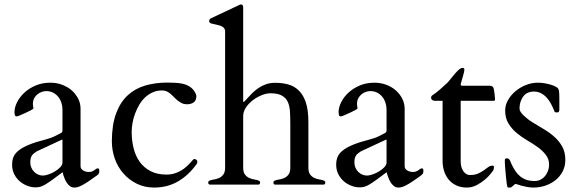

<svg xmlns="http://www.w3.org/2000/svg" viewBox="-20 -825 2589 860"><path d="M260.3 -53.7Q232.4 -32.7 213.9 -19.3Q195.3 -5.9 182.4 1.7Q169.4 9.3 159.9 11.7Q150.4 14.2 139.2 14.2Q120.1 14.2 101.3 6.8Q82.5 -0.5 67.6 -13.7Q52.7 -26.9 43.5 -45.4Q34.2 -64 34.2 -87.4Q34.2 -106.9 40.5 -122.3Q46.9 -137.7 63.7 -151.1Q80.6 -164.6 109.4 -176.5Q138.2 -188.5 184.1 -200.2Q208 -206.5 222.7 -213.6Q237.3 -220.7 250 -227.5Q257.8 -231.4 258.8 -234.6Q259.8 -237.8 259.8 -240.2V-334Q259.8 -350.1 254.9 -365Q250 -379.9 240.7 -391.4Q231.4 -402.8 218 -409.9Q204.6 -417 186.5 -417Q178.2 -417 168.2 -413.8Q158.2 -410.6 148.9 -403.6Q139.6 -396.5 133.5 -385.5Q127.4 -374.5 127.4 -358.9Q127.4 -357.4 127.7 -354.5Q127.9 -351.6 128.4 -348.6Q128.9 -345.7 129.4 -343Q129.9 -340.3 129.9 -339.4Q128.4 -336.4 118.7 -331.3Q108.9 -326.2 96.4 -320.3Q84 -314.5 72.5 -309.6Q61 -304.7 55.7 -303.7Q47.9 -303.7 46.4 -310.3Q44.9 -316.9 44.9 -322.3Q44.9 -343.8 56.4 -366.9Q67.9 -390.1 88.9 -409.7Q109.9 -429.2 139.4 -441.9Q168.9 -454.6 205.6 -454.6Q233.9 -454.6 258.5 -445.3Q283.2 -436 301.3 -420.2Q319.3 -404.3 330.1 -383.1Q340.8 -361.8 340.8 -337.9V-80.6Q340.8 -68.8 352.1 -61.8Q363.3 -54.7 377.4 -54.7Q385.7 -54.7 391.6 -56.9Q397.5 -59.1 402.1 -62.3Q406.7 -65.4 410.2 -68.1Q413.6 -70.8 417.5 -70.8Q423.3 -70.8 424.1 -66.7Q424.8 -62.5 424.8 -60.1Q424.8 -51.3 422.4 -47.4Q419.9 -43.5 414.1 -39.1Q390.1 -21.5 374 -11Q357.9 -0.5 346.4 5.4Q335 11.2 327.4 13.2Q319.8 15.1 313.5 15.1Q302.2 15.1 294.4 9.5Q286.6 3.9 280.8 -4.2Q274.9 -12.2 271 -21.5Q267.1 -30.8 264.4 -38.6Q261.7 -46.4 260.3 -53.7ZM115.7 -97.2Q115.7 -84.5 120.6 -73.5Q125.5 -62.5 133.5 -54.7Q141.6 -46.9 151.6 -42.7Q161.6 -38.6 172.4 -38.6Q182.1 -38.6 197 -43.7Q211.9 -48.8 225.8 -57.1Q239.7 -65.4 249.8 -75.9Q259.8 -86.4 259.8 -97.2V-196.3Q259.8 -199.7 258.3 -199.7H257.8L144.5 -147Q137.7 -142.1 132.3 -138.2Q127 -134.3 123.3 -128.9Q119.6 -123.5 117.7 -116.2Q115.7 -108.9 115.7 -97.2Z M481 -192.9Q481.4 -267.1 500.2 -317.4Q519 -367.7 552.2 -398.2Q585.4 -428.7 630.6 -441.9Q675.8 -455.1 729 -455.1Q744.6 -455.1 762.7 -454.3Q780.8 -453.6 797.6 -450Q814.5 -446.3 828.9 -437.5Q843.3 -428.7 852.5 -413.1Q855 -409.2 857.2 -404.1Q859.4 -398.9 859.4 -394Q859.4 -374.5 847.2 -366.2Q835 -357.9 817.4 -357.9Q804.7 -357.9 794.7 -362.8Q784.7 -367.7 776.1 -374.5Q767.6 -381.3 760 -389.4Q752.4 -397.5 744.4 -404.3Q736.3 -411.1 727.1 -415.5Q717.8 -419.9 706.1 -419.9Q683.1 -419.9 664.3 -411.6Q645.5 -403.3 630.1 -388.9Q614.7 -374.5 603.8 -355.7Q592.8 -336.9 585 -315.9Q577.1 -294.9 573.5 -273.9Q569.8 -252.9 569.8 -233.9Q569.8 -195.8 578.4 -161.1Q586.9 -126.5 605.7 -100.3Q624.5 -74.2 654.1 -58.6Q683.6 -43 726.1 -43Q747.6 -43 767.1 -50Q786.6 -57.1 803.7 -69.3Q811 -74.7 818.6 -81.8Q826.2 -88.9 832.3 -95.7Q838.4 -102.5 842.8 -107.7Q847.2 -112.8 850.1 -112.8Q855.5 -112.8 859.6 -109.4Q863.8 -106 863.8 -101.1Q863.8 -99.1 863.5 -95.9Q863.3 -92.8 860.4 -89.8Q825.2 -40.5 777.8 -12.7Q730.5 15.1 670.4 15.1Q627.4 15.1 592.5 -2.2Q557.6 -19.5 532.5 -48.3Q507.3 -77.1 494.1 -114.5Q481 -151.9 481 -192.9Z M1145 -7.8Q1145 0.5 1138.2 2H919.4Q912.6 0.5 912.6 -7.8Q912.6 -13.2 918.9 -16.1Q925.3 -19 937 -20.8Q948.7 -22.5 960.2 -27.3Q971.7 -32.2 980 -42.7Q988.3 -53.2 988.3 -74.2V-683.1Q988.3 -694.3 982.4 -700.4Q976.6 -706.5 967 -709.7Q957.5 -712.9 946.5 -715.1Q935.5 -717.3 924.8 -720.2Q921.4 -721.7 919.2 -723.9Q917 -726.1 917 -731.9Q917 -734.9 918.7 -737.8Q920.4 -740.7 925.3 -743.2L1049.8 -801.8Q1052.2 -802.7 1054.7 -804Q1057.1 -805.2 1058.6 -805.2Q1069.3 -805.2 1069.3 -791.5V-377.9Q1069.3 -376 1069.3 -372.1Q1069.3 -368.2 1070.3 -368.2Q1072.3 -368.2 1073.5 -369.4Q1074.7 -370.6 1077.6 -373.5Q1091.8 -389.6 1106.2 -404.3Q1120.6 -418.9 1136.5 -429.9Q1152.3 -440.9 1171.1 -447.5Q1189.9 -454.1 1212.9 -454.1Q1243.7 -454.1 1270.8 -446.8Q1297.9 -439.5 1318.1 -419.9Q1338.4 -400.4 1349.9 -366.2Q1361.3 -332 1361.3 -277.8V-74.2Q1361.3 -53.2 1369.6 -42.7Q1377.9 -32.2 1389.4 -27.3Q1400.9 -22.5 1412.6 -20.8Q1424.3 -19 1430.7 -16.1Q1437 -13.2 1437 -7.8Q1437 0.5 1430.2 2H1211.4Q1204.6 0.5 1204.6 -7.8Q1204.6 -13.2 1210.9 -16.1Q1217.3 -19 1229 -20.8Q1240.7 -22.5 1252.2 -27.3Q1263.7 -32.2 1272 -42.7Q1280.3 -53.2 1280.3 -74.2V-272.9Q1280.3 -301.3 1278.8 -325.9Q1277.3 -350.6 1269 -368.7Q1260.7 -386.7 1242.4 -397Q1224.1 -407.2 1190.9 -407.2Q1173.8 -407.2 1152.8 -398.9Q1131.8 -390.6 1113 -376.5Q1094.2 -362.3 1081.8 -343.8Q1069.3 -325.2 1069.3 -305.2V-74.2Q1069.3 -53.2 1077.6 -42.7Q1085.9 -32.2 1097.4 -27.3Q1108.9 -22.5 1120.6 -20.8Q1132.3 -19 1138.7 -16.1Q1145 -13.2 1145 -7.8Z M1711.9 -53.7Q1684.1 -32.7 1665.5 -19.3Q1647 -5.9 1634 1.7Q1621.1 9.3 1611.6 11.7Q1602.1 14.2 1590.8 14.2Q1571.8 14.2 1553 6.8Q1534.2 -0.5 1519.3 -13.7Q1504.4 -26.9 1495.1 -45.4Q1485.8 -64 1485.8 -87.4Q1485.8 -106.9 1492.2 -122.3Q1498.5 -137.7 1515.4 -151.1Q1532.2 -164.6 1561 -176.5Q1589.8 -188.5 1635.7 -200.2Q1659.7 -206.5 1674.3 -213.6Q1689 -220.7 1701.7 -227.5Q1709.5 -231.4 1710.4 -234.6Q1711.4 -237.8 1711.4 -240.2V-334Q1711.4 -350.1 1706.5 -365Q1701.7 -379.9 1692.4 -391.4Q1683.1 -402.8 1669.7 -409.9Q1656.2 -417 1638.2 -417Q1629.9 -417 1619.9 -413.8Q1609.9 -410.6 1600.6 -403.6Q1591.3 -396.5 1585.2 -385.5Q1579.1 -374.5 1579.1 -358.9Q1579.1 -357.4 1579.3 -354.5Q1579.6 -351.6 1580.1 -348.6Q1580.6 -345.7 1581.1 -343Q1581.5 -340.3 1581.5 -339.4Q1580.1 -336.4 1570.3 -331.3Q1560.5 -326.2 1548.1 -320.3Q1535.6 -314.5 1524.2 -309.6Q1512.7 -304.7 1507.3 -303.7Q1499.5 -303.7 1498 -310.3Q1496.6 -316.9 1496.6 -322.3Q1496.6 -343.8 1508.1 -366.9Q1519.5 -390.1 1540.5 -409.7Q1561.5 -429.2 1591.1 -441.9Q1620.6 -454.6 1657.2 -454.6Q1685.5 -454.6 1710.2 -445.3Q1734.9 -436 1752.9 -420.2Q1771 -404.3 1781.7 -383.1Q1792.5 -361.8 1792.5 -337.9V-80.6Q1792.5 -68.8 1803.7 -61.8Q1814.9 -54.7 1829.1 -54.7Q1837.4 -54.7 1843.3 -56.9Q1849.1 -59.1 1853.8 -62.3Q1858.4 -65.4 1861.8 -68.1Q1865.2 -70.8 1869.1 -70.8Q1875 -70.8 1875.7 -66.7Q1876.5 -62.5 1876.5 -60.1Q1876.5 -51.3 1874 -47.4Q1871.6 -43.5 1865.7 -39.1Q1841.8 -21.5 1825.7 -11Q1809.6 -0.5 1798.1 5.4Q1786.6 11.2 1779.1 13.2Q1771.5 15.1 1765.1 15.1Q1753.9 15.1 1746.1 9.5Q1738.3 3.9 1732.4 -4.2Q1726.6 -12.2 1722.7 -21.5Q1718.8 -30.8 1716.1 -38.6Q1713.4 -46.4 1711.9 -53.7ZM1567.4 -97.2Q1567.4 -84.5 1572.3 -73.5Q1577.1 -62.5 1585.2 -54.7Q1593.3 -46.9 1603.3 -42.7Q1613.3 -38.6 1624 -38.6Q1633.8 -38.6 1648.7 -43.7Q1663.6 -48.8 1677.5 -57.1Q1691.4 -65.4 1701.4 -75.9Q1711.4 -86.4 1711.4 -97.2V-196.3Q1711.4 -199.7 1710 -199.7H1709.5L1596.2 -147Q1589.4 -142.1 1584 -138.2Q1578.6 -134.3 1575 -128.9Q1571.3 -123.5 1569.3 -116.2Q1567.4 -108.9 1567.4 -97.2Z M1962.4 -373.5H1928.2Q1920.4 -373.5 1915.8 -377.4Q1911.1 -381.3 1910.6 -386.2Q1910.6 -388.7 1911.9 -392.1Q1913.1 -395.5 1915 -397Q1934.6 -409.7 1951.9 -425.3Q1969.2 -440.9 1985.8 -456.1Q1990.7 -461.4 1999 -472.2Q2007.3 -482.9 2016.4 -493.4Q2025.4 -503.9 2034.9 -512.5Q2044.4 -521 2051.8 -521Q2060.1 -521 2060.1 -512.2Q2060.1 -508.8 2058.3 -501.5Q2056.6 -494.1 2054.2 -485.4Q2051.8 -476.6 2048.8 -466.8Q2045.9 -457 2043.5 -448.2Q2043.5 -444.8 2044.4 -443.1Q2045.4 -441.4 2048.8 -440.9H2173.3Q2182.1 -440.9 2185.8 -437.7Q2189.5 -434.6 2190.9 -429.7Q2191.9 -427.2 2192.9 -420.9Q2193.8 -414.6 2194.8 -407.2Q2195.8 -399.9 2196.5 -392.1Q2197.3 -384.3 2197.3 -378.4Q2197.3 -373.5 2190.9 -373.5H2043.5V-101.6Q2043.5 -85.9 2047.4 -74.7Q2051.3 -63.5 2057.1 -55.9Q2063 -48.3 2070.1 -44.7Q2077.1 -41 2084.5 -41Q2106.4 -41 2120.8 -47.4Q2135.3 -53.7 2146.2 -61.5Q2157.2 -69.3 2166.3 -76.2Q2175.3 -83 2186 -83Q2192.4 -83 2192.4 -77.6Q2192.4 -70.8 2191.4 -66.9Q2190.4 -63 2188 -60.1Q2187 -58.6 2177.7 -46.6Q2168.5 -34.7 2152.6 -21Q2136.7 -7.3 2115.7 3.9Q2094.7 15.1 2070.8 15.1Q2043.9 15.1 2023.2 5.1Q2002.4 -4.9 1989 -21.5Q1975.6 -38.1 1969 -59.6Q1962.4 -81.1 1962.4 -103.5Z M2241.2 -106.4Q2241.2 -112.8 2243.7 -114.3Q2246.1 -115.7 2251.5 -115.7Q2255.9 -115.7 2259 -112.8Q2262.2 -109.9 2264.4 -106Q2266.6 -102.1 2267.8 -98.1Q2269 -94.2 2270.5 -91.3Q2278.8 -73.7 2288.3 -59.3Q2297.9 -44.9 2310.3 -34.9Q2322.8 -24.9 2338.4 -19.5Q2354 -14.2 2374 -14.2Q2389.2 -14.2 2401.1 -20.3Q2413.1 -26.4 2421.6 -36.9Q2430.2 -47.4 2434.8 -60.3Q2439.5 -73.2 2439.5 -86.9Q2439.5 -112.8 2425 -131.3Q2410.6 -149.9 2389.2 -165.5Q2367.7 -181.2 2342 -196Q2316.4 -210.9 2294.4 -229.2Q2272.5 -247.6 2257.6 -271.7Q2242.7 -295.9 2242.7 -330.1Q2242.7 -354 2255.4 -376.5Q2268.1 -398.9 2288.6 -416.3Q2309.1 -433.6 2335.4 -444.1Q2361.8 -454.6 2389.6 -454.6Q2405.3 -454.6 2419.2 -452.1Q2433.1 -449.7 2444.8 -446.3Q2456.5 -442.9 2464.4 -439.2Q2472.2 -435.5 2474.6 -433.6Q2478.5 -430.7 2480.7 -426.8Q2482.9 -422.9 2483.9 -416.7Q2484.9 -410.6 2485.1 -401.4Q2485.4 -392.1 2485.4 -378.9V-334Q2485.4 -329.1 2483.4 -325.2Q2481.4 -321.3 2474.1 -321.3Q2467.3 -321.3 2465.1 -323.7Q2462.9 -326.2 2461.4 -331.1Q2455.6 -346.2 2447.3 -361.3Q2439 -376.5 2428 -388.4Q2417 -400.4 2402.6 -407.7Q2388.2 -415 2370.1 -415Q2356.9 -415 2345.5 -410.2Q2334 -405.3 2325.7 -395.5Q2317.4 -385.7 2312.3 -371.1Q2307.1 -356.4 2307.1 -337.9Q2307.1 -331.1 2312.3 -323.2Q2317.4 -315.4 2325.7 -307.6Q2334 -299.8 2343.8 -292Q2353.5 -284.2 2363.3 -278.3Q2388.2 -262.7 2414.6 -247.3Q2440.9 -231.9 2462.6 -212.6Q2484.4 -193.4 2498.3 -168.5Q2512.2 -143.6 2512.2 -108.9Q2512.2 -80.1 2500.2 -57.1Q2488.3 -34.2 2468.5 -18.3Q2448.7 -2.4 2423.1 6.3Q2397.5 15.1 2370.1 15.1Q2356 15.1 2342.3 12.7Q2328.6 10.3 2317.1 7.1Q2305.7 3.9 2298.6 1.5Q2291.5 -1 2291 -1Q2287.6 -1 2284.7 1.2Q2281.7 3.4 2278.6 6.6Q2275.4 9.8 2272 12.5Q2268.6 15.1 2263.7 15.1H2255.4Q2252.4 15.1 2250.2 0.7Q2248 -13.7 2246.3 -32.5Q2244.6 -51.3 2242.9 -71.8Q2241.2 -92.3 2241.2 -106.4Z"/></svg>

Font: Kurinto Book Core
Style: Regular
Weight: 400
Designer: Kurinto was developed by Clint Goss from a range of fonts that are compatible with the SIL Open Font License Version 1.1
Foundry: Clinton F. Goss
Version: Version 2.196; July 25, 2020